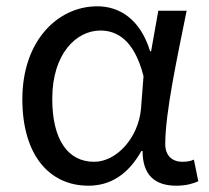

<svg xmlns="http://www.w3.org/2000/svg" viewBox="-20 -577 665 610"><path d="M261 13C332 13 388 -24 429 -97H433C433 -24 469 13 540 13C572 13 594 6 610 -1L596 -70C586 -65 574 -63 559 -63C528 -63 505 -82 505 -119C505 -220 544 -399 573 -543H483L460 -414H457C425 -518 358 -557 289 -557C164 -557 51 -448 51 -262C51 -84 137 13 261 13ZM279 -63C195 -63 146 -134 146 -263C146 -406 222 -480 299 -480C349 -480 406 -453 436 -335L428 -232C420 -140 351 -63 279 -63Z"/></svg>

Font: Spoqa Han Sans Neo
Style: Regular
Weight: 400
Designer: [Spoqa Han Sans Neo] Dong-huui Kim ___ Younghwa Kang ___ Yujin Lee ___ [Noto Sans] Ryoko NISHIZUKA ____ (kana & ideograp
Foundry: Spoqa (http://www.spoqa-han-sans.com)
Version: Version 1.100;hotconv 1.0.109;makeotfexe 2.5.65596